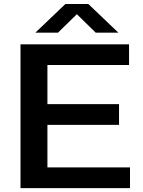

<svg xmlns="http://www.w3.org/2000/svg" viewBox="-20 -968 738 988"><path d="M85.5 0V-740H644V-633.5H224V-432H592.5V-325.5H224V-106.5H649V0ZM162 -800 316.5 -947.5H434.5L589 -800H472.5L375.5 -895L278.5 -800Z"/></svg>

Font: Encode Sans Expanded SemiBold
Style: Regular
Weight: 600
Width: 7
Designer: Multiple Designers
Foundry: Impallari Type
Version: Version 3.000; ttfautohint (v1.8.3) -l 8 -r 50 -G 200 -x 14 